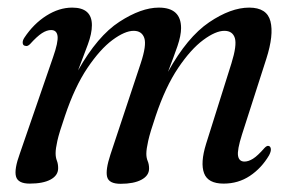

<svg xmlns="http://www.w3.org/2000/svg" viewBox="-20 -462 748 492"><path d="M263 -66 340.5 -299.5Q356 -346 349.8 -364.5Q343.5 -383 322.5 -383Q300 -383 268.2 -359.5Q236.5 -336 204 -287.8Q171.5 -239.5 146.5 -165Q131.5 -121.5 127 -101.2Q122.5 -81 122.5 -69.5Q122.5 -58.5 125.8 -50.2Q129 -42 129 -31Q129 -12.5 109.8 -2Q90.5 8.5 56 8.5Q26 8.5 21 -9.8Q16 -28 31 -69L116 -315.5Q129.5 -354 127.5 -369.5Q125.5 -385 111 -385Q100 -385 87.5 -377Q75 -369 56.5 -348.5Q50 -342.5 45 -344.5Q39 -345 38.2 -351.5Q37.5 -358 42.5 -365.5Q66 -401 98.8 -421.8Q131.5 -442.5 165 -442.5Q215.5 -442.5 215.5 -397.5Q215.5 -376 205 -347.8Q194.5 -319.5 180 -281.5Q230 -370 286 -406.2Q342 -442.5 387 -442.5Q444 -442.5 444 -390Q444 -371 434.8 -344Q425.5 -317 410.5 -278Q460 -367 515.8 -404.8Q571.5 -442.5 618.5 -442.5Q664 -442.5 673 -407.5Q682 -372.5 662.5 -311.5L600 -117Q587.5 -77.5 590 -62.8Q592.5 -48 606.5 -48Q616.5 -48 628.2 -55.2Q640 -62.5 657.5 -82.5Q664 -89.5 668.5 -88Q673 -87 674 -80.8Q675 -74.5 669.5 -64Q650 -31 620.2 -11.2Q590.5 8.5 553 8.5Q513 8.5 503 -18Q493 -44.5 508 -93L573 -299.5Q587.5 -346 581.8 -364.5Q576 -383 555 -383Q532.5 -383 500.8 -359.5Q469 -336 436.5 -287.8Q404 -239.5 379 -165Q364.5 -122.5 359.8 -101.2Q355 -80 355 -68Q355 -57.5 358.5 -49.2Q362 -41 362 -30Q362 -12 342.5 -1.5Q323 9 289 9Q259 9 254.5 -8.8Q250 -26.5 263 -66Z"/></svg>

Font: Fraunces 144pt Soft
Style: Italic
Weight: 400
Italic angle: -16°
Version: Version 1.000;[b76b70a41]